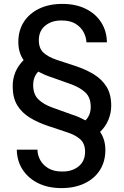

<svg xmlns="http://www.w3.org/2000/svg" viewBox="-20 -732 636 984"><path d="M295 232Q227 232 176 207Q125 182 96 137.5Q67 93 66 35H172Q172 62 186 88Q200 114 228 130.5Q256 147 297 147Q349 148 382.5 121Q416 94 416 46Q416 4 391.5 -18Q367 -40 324 -54Q281 -68 225 -87Q174 -104 133 -129Q92 -154 68.5 -192.5Q45 -231 45 -290Q45 -368 101 -424Q74 -462 74 -517Q74 -576 102 -619.5Q130 -663 180.5 -687.5Q231 -712 300 -712Q368 -712 419 -687Q470 -662 498.5 -617.5Q527 -573 528 -515H423Q422 -542 408 -568Q394 -594 366.5 -610.5Q339 -627 297 -627Q246 -628 212.5 -601Q179 -574 179 -526Q179 -484 203 -462Q227 -440 270 -425.5Q313 -411 369 -393Q420 -376 461 -351Q502 -326 526 -287.5Q550 -249 550 -190Q550 -153 535.5 -118Q521 -83 493 -56Q520 -17 520 37Q520 95 492.5 139Q465 183 414 207.5Q363 232 295 232ZM418 -115Q445 -142 445 -184Q445 -232 418 -257.5Q391 -283 346.5 -299.5Q302 -316 247 -335Q225 -342 208 -349.5Q191 -357 176 -365Q150 -338 150 -296Q150 -249 176.5 -223Q203 -197 248 -181Q293 -165 348 -145Q368 -139 385.5 -131Q403 -123 418 -115Z"/></svg>

Font: DM Sans Medium
Style: Regular
Weight: 500
Designer: Colophon Foundry, Jonny Pinhorn
Foundry: Colophon Foundry
Version: Version 4.004; ttfautohint (v1.8.4.7-5d5b)